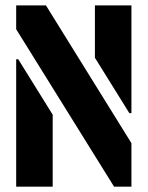

<svg xmlns="http://www.w3.org/2000/svg" viewBox="-20 -704 557 724"><path d="M41 0V-480.5H48.8L178.7 -271.5V0ZM41 -593.8V-683.6H153.3L475.6 -164.1V0H410.2ZM337.9 -486.3V-683.6H475.6V-277.3H467.8Z"/></svg>

Font: Post No Bills Colombo
Style: ExtraBold
Weight: 900
Designer: Kosala Senevirathne, Siva Puranthara, Lasantha Premarathna, Tharique Azeez
Foundry: Mooniak
Version: Version 1.220 ; ttfautohint (v1.5)